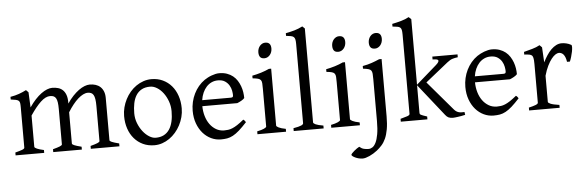

<svg xmlns="http://www.w3.org/2000/svg" viewBox="-57 -958 4281 1404"><g transform="rotate(-5 2083.0 -256.5)"><path d="M579.1 0V-21Q614.3 -30.3 630.6 -37.1Q647 -43.9 647 -50.8V-309.1Q647 -338.9 643.8 -358.6Q640.6 -378.4 634 -389.6Q627.4 -400.9 616.9 -405.5Q606.4 -410.2 591.8 -410.2Q575.7 -410.2 557.6 -401.1Q539.6 -392.1 520.5 -375.2Q501.5 -358.4 482.2 -334.2Q462.9 -310.1 444.3 -279.8V-50.8Q444.3 -43.9 459.5 -37.4Q474.6 -30.8 513.2 -21V0H303.2V-21Q338.4 -30.3 354.7 -37.1Q371.1 -43.9 371.1 -50.8V-309.1Q371.1 -338.9 368.2 -358.6Q365.2 -378.4 358.6 -389.6Q352.1 -400.9 341.6 -405.5Q331.1 -410.2 315.9 -410.2Q282.7 -410.2 246.3 -376Q210 -341.8 168.5 -279.8V-50.8Q168.5 -43.5 186.8 -35.6Q205.1 -27.8 236.8 -21V0H26.9V-21Q59.1 -29.3 77.1 -35.9Q95.2 -42.5 95.2 -50.8V-347.2Q95.2 -366.7 93.5 -377.9Q91.8 -389.2 84.7 -395.3Q77.6 -401.4 64 -404.3Q50.3 -407.2 26.9 -410.2V-429.7Q45.4 -432.6 61 -436.8Q76.7 -440.9 90.8 -445.8Q105 -450.7 117.9 -456.5Q130.9 -462.4 144 -468.8L161.1 -451.7L166.5 -339.8Q188.5 -372.1 210.9 -396.2Q233.4 -420.4 255.4 -436.5Q277.3 -452.6 297.9 -460.7Q318.4 -468.8 335.9 -468.8Q359.4 -468.8 379.2 -463.1Q398.9 -457.5 413.3 -444.1Q427.7 -430.7 436 -408.7Q444.3 -386.7 444.3 -354V-343.8Q464.8 -374.5 486.8 -397.7Q508.8 -420.9 530.5 -436.8Q552.2 -452.6 573 -460.7Q593.8 -468.8 611.8 -468.8Q635.3 -468.8 655 -462.4Q674.8 -456.1 689.2 -442.9Q703.6 -429.7 711.9 -409.4Q720.2 -389.2 720.2 -361.8V-50.8Q720.2 -43.9 735.4 -37.4Q750.5 -30.8 789.1 -21V0Z M1191.4 -222.2Q1191.4 -260.7 1178.7 -295.7Q1166 -330.6 1146 -357.2Q1126 -383.8 1100.6 -399.4Q1075.2 -415 1050.3 -415Q1013.2 -415 987.8 -400.9Q962.4 -386.7 947 -362.1Q931.6 -337.4 924.8 -303.7Q918 -270 918 -231Q918 -192.4 931.6 -157.5Q945.3 -122.6 966.1 -96.2Q986.8 -69.8 1011.7 -54.4Q1036.6 -39.1 1059.1 -39.1Q1093.8 -39.1 1118.7 -52Q1143.6 -64.9 1159.7 -88.9Q1175.8 -112.8 1183.6 -146.5Q1191.4 -180.2 1191.4 -222.2ZM1267.1 -236.8Q1267.1 -204.1 1258.8 -172.9Q1250.5 -141.6 1235.8 -113.8Q1221.2 -85.9 1200.7 -62.3Q1180.2 -38.6 1155.5 -21.5Q1130.9 -4.4 1103 5.1Q1075.2 14.6 1045.4 14.6Q999 14.6 961.7 -2.9Q924.3 -20.5 897.7 -51.3Q871.1 -82 856.7 -124.5Q842.3 -167 842.3 -216.8Q842.3 -249 850.3 -280.3Q858.4 -311.5 872.8 -339.6Q887.2 -367.7 907.5 -391.4Q927.7 -415 952.4 -432.1Q977.1 -449.2 1005.6 -459Q1034.2 -468.8 1064.5 -468.8Q1110.4 -468.8 1147.7 -451.2Q1185.1 -433.6 1211.7 -402.6Q1238.3 -371.6 1252.7 -329.1Q1267.1 -286.6 1267.1 -236.8Z M1548.3 -417.5Q1522.9 -417.5 1501.7 -407.7Q1480.5 -397.9 1464.1 -380.1Q1447.8 -362.3 1436.8 -337.6Q1425.8 -313 1421.4 -283.2H1630.4Q1641.6 -283.2 1645.3 -286.9Q1648.9 -290.5 1648.9 -300.8Q1648.9 -314 1645.3 -333.7Q1641.6 -353.5 1630.6 -372.3Q1619.6 -391.1 1599.9 -404.3Q1580.1 -417.5 1548.3 -417.5ZM1729 -272Q1720.2 -262.2 1705.6 -253.9Q1690.9 -245.6 1675.3 -239.3H1418.5Q1418.9 -201.2 1429 -166.7Q1439 -132.3 1457.8 -106.2Q1476.6 -80.1 1503.2 -64.5Q1529.8 -48.8 1563 -48.8Q1578.1 -48.8 1592.5 -50.8Q1606.9 -52.7 1623.5 -59.6Q1640.1 -66.4 1660.4 -79.6Q1680.7 -92.8 1708 -115.2Q1714.4 -111.8 1719 -105.5Q1723.6 -99.1 1726.1 -95.2Q1693.4 -59.6 1668.7 -37.8Q1644 -16.1 1622.3 -4.4Q1600.6 7.3 1579.3 11Q1558.1 14.6 1533.2 14.6Q1495.6 14.6 1461.7 -1.5Q1427.7 -17.6 1401.9 -47.1Q1376 -76.7 1360.6 -118.4Q1345.2 -160.2 1345.2 -211.9Q1345.2 -244.6 1352.5 -276.4Q1359.9 -308.1 1373.8 -336.4Q1387.7 -364.7 1407.7 -388.7Q1427.7 -412.6 1453.1 -430.2Q1463.9 -437.5 1477.3 -444.6Q1490.7 -451.7 1505.4 -457Q1520 -462.4 1534.4 -465.6Q1548.8 -468.8 1562 -468.8Q1593.8 -468.8 1618.7 -460Q1643.6 -451.2 1662.1 -436.3Q1680.7 -421.4 1693.4 -401.6Q1706.1 -381.8 1714.1 -359.9Q1722.2 -337.9 1725.6 -315.2Q1729 -292.5 1729 -272Z M1802.2 0V-21Q1835.4 -27.8 1853 -35.9Q1870.6 -43.9 1870.6 -50.8V-327.1Q1870.6 -352.1 1869.6 -367.4Q1868.7 -382.8 1862.3 -391.4Q1856 -399.9 1842 -403.8Q1828.1 -407.7 1802.2 -410.2V-429.7Q1817.4 -432.6 1834.2 -436.8Q1851.1 -440.9 1867.7 -446Q1884.3 -451.2 1899.4 -457Q1914.6 -462.9 1927.2 -468.8H1943.8V-50.8Q1943.8 -44.9 1960.2 -36.4Q1976.6 -27.8 2012.2 -21V0ZM1958.5 -615.7Q1958.5 -602.1 1954.1 -589.8Q1949.7 -577.6 1942.1 -568.6Q1934.6 -559.6 1924.3 -554.2Q1914.1 -548.8 1901.9 -548.8Q1879.9 -548.8 1870.4 -561Q1860.8 -573.2 1860.8 -595.7Q1860.8 -609.4 1865.2 -621.6Q1869.6 -633.8 1877.4 -642.8Q1885.3 -651.9 1895.3 -657Q1905.3 -662.1 1917 -662.1Q1958.5 -662.1 1958.5 -615.7Z M2068.4 0V-21Q2089.4 -24.4 2103.5 -28.1Q2117.7 -31.7 2126 -35.4Q2134.3 -39.1 2137.9 -43Q2141.6 -46.9 2141.6 -50.8V-632.8Q2141.6 -654.8 2138.7 -667Q2135.7 -679.2 2127.9 -685.3Q2120.1 -691.4 2106.9 -693.6Q2093.8 -695.8 2073.2 -698.2V-717.8Q2108.4 -724.6 2137.7 -732.9Q2167 -741.2 2197.3 -756.8L2214.8 -740.2V-50.8Q2214.8 -43.5 2231.4 -35.6Q2248 -27.8 2288.1 -21V0Z M2344.2 0V-21Q2377.4 -27.8 2395 -35.9Q2412.6 -43.9 2412.6 -50.8V-327.1Q2412.6 -352.1 2411.6 -367.4Q2410.6 -382.8 2404.3 -391.4Q2397.9 -399.9 2384 -403.8Q2370.1 -407.7 2344.2 -410.2V-429.7Q2359.4 -432.6 2376.2 -436.8Q2393.1 -440.9 2409.7 -446Q2426.3 -451.2 2441.4 -457Q2456.5 -462.9 2469.2 -468.8H2485.8V-50.8Q2485.8 -44.9 2502.2 -36.4Q2518.6 -27.8 2554.2 -21V0ZM2500.5 -615.7Q2500.5 -602.1 2496.1 -589.8Q2491.7 -577.6 2484.1 -568.6Q2476.6 -559.6 2466.3 -554.2Q2456.1 -548.8 2443.8 -548.8Q2421.9 -548.8 2412.4 -561Q2402.8 -573.2 2402.8 -595.7Q2402.8 -609.4 2407.2 -621.6Q2411.6 -633.8 2419.4 -642.8Q2427.2 -651.9 2437.3 -657Q2447.3 -662.1 2459 -662.1Q2500.5 -662.1 2500.5 -615.7Z M2754.4 -48.3Q2754.4 7.8 2747.3 47.1Q2740.2 86.4 2727.8 114Q2715.3 141.6 2698.2 160.6Q2681.2 179.7 2661.6 195.3Q2648.4 205.6 2633.8 214.6Q2619.1 223.6 2604.5 230.2Q2589.8 236.8 2576.9 240.5Q2564 244.1 2554.7 244.1Q2539.6 244.1 2525.1 240.5Q2510.7 236.8 2499.3 231.4Q2487.8 226.1 2480.7 220.2Q2473.6 214.4 2473.6 210.4Q2473.6 206.1 2480.7 198.5Q2487.8 190.9 2497.6 182.6Q2507.3 174.3 2517.8 167Q2528.3 159.7 2535.6 156.2Q2551.3 169.9 2567.9 174.1Q2584.5 178.2 2603 178.2Q2617.2 178.2 2631.1 169.2Q2645 160.2 2656.2 137.7Q2667.5 115.2 2674.3 76.7Q2681.2 38.1 2681.2 -21V-327.1Q2681.2 -352.1 2679.9 -367.2Q2678.7 -382.3 2672.4 -390.9Q2666 -399.4 2652.1 -403.3Q2638.2 -407.2 2612.8 -410.2V-429.7Q2633.3 -433.1 2649.2 -437.5Q2665 -441.9 2679.4 -446.5Q2693.8 -451.2 2707.3 -456.8Q2720.7 -462.4 2736.3 -468.8H2754.4ZM2769 -615.7Q2769 -602.1 2764.6 -589.8Q2760.3 -577.6 2752.7 -568.6Q2745.1 -559.6 2734.9 -554.2Q2724.6 -548.8 2712.9 -548.8Q2690.9 -548.8 2681.2 -561Q2671.4 -573.2 2671.4 -595.7Q2671.4 -609.4 2675.8 -621.6Q2680.2 -633.8 2687.7 -642.8Q2695.3 -651.9 2705.6 -657Q2715.8 -662.1 2727.5 -662.1Q2769 -662.1 2769 -615.7Z M2854.5 0V-21Q2886.7 -29.3 2904.8 -35.6Q2922.9 -42 2922.9 -50.8V-632.8Q2922.9 -655.3 2920.2 -667.5Q2917.5 -679.7 2909.9 -685.8Q2902.3 -691.9 2888.9 -693.8Q2875.5 -695.8 2854.5 -698.2V-717.8Q2888.2 -724.6 2920.7 -733.6Q2953.1 -742.7 2978 -756.8L2996.1 -740.2V-258.8L3146.5 -390.1Q3162.6 -404.3 3166 -412.8Q3169.4 -421.4 3164.8 -425.8Q3160.2 -430.2 3149.2 -431.6Q3138.2 -433.1 3125.5 -433.1V-454.1H3310.5V-433.1Q3289.1 -430.7 3271 -425Q3252.9 -419.4 3232.4 -402.8L3065.9 -269.5L3249.5 -54.2Q3256.3 -46.4 3263.7 -41.3Q3271 -36.1 3279.8 -33.2Q3288.6 -30.3 3299.6 -29.5Q3310.5 -28.8 3324.7 -29.8L3327.6 -8.8Q3313.5 -5.4 3299.6 -2.9Q3285.6 -0.5 3273.7 1.2Q3261.7 2.9 3252.2 3.9Q3242.7 4.9 3237.8 4.9Q3217.3 4.9 3204.8 -1Q3192.4 -6.8 3181.6 -21L2996.1 -254.9V-50.8Q2996.1 -46.9 2997.8 -43.9Q2999.5 -41 3004.9 -37.8Q3010.3 -34.7 3021 -30.8Q3031.7 -26.9 3049.8 -21V0Z M3549.8 -417.5Q3524.4 -417.5 3503.2 -407.7Q3481.9 -397.9 3465.6 -380.1Q3449.2 -362.3 3438.2 -337.6Q3427.2 -313 3422.9 -283.2H3631.8Q3643.1 -283.2 3646.7 -286.9Q3650.4 -290.5 3650.4 -300.8Q3650.4 -314 3646.7 -333.7Q3643.1 -353.5 3632.1 -372.3Q3621.1 -391.1 3601.3 -404.3Q3581.5 -417.5 3549.8 -417.5ZM3730.5 -272Q3721.7 -262.2 3707 -253.9Q3692.4 -245.6 3676.8 -239.3H3419.9Q3420.4 -201.2 3430.4 -166.7Q3440.4 -132.3 3459.2 -106.2Q3478 -80.1 3504.6 -64.5Q3531.2 -48.8 3564.5 -48.8Q3579.6 -48.8 3594 -50.8Q3608.4 -52.7 3625 -59.6Q3641.6 -66.4 3661.9 -79.6Q3682.1 -92.8 3709.5 -115.2Q3715.8 -111.8 3720.5 -105.5Q3725.1 -99.1 3727.5 -95.2Q3694.8 -59.6 3670.2 -37.8Q3645.5 -16.1 3623.8 -4.4Q3602.1 7.3 3580.8 11Q3559.6 14.6 3534.7 14.6Q3497.1 14.6 3463.1 -1.5Q3429.2 -17.6 3403.3 -47.1Q3377.4 -76.7 3362.1 -118.4Q3346.7 -160.2 3346.7 -211.9Q3346.7 -244.6 3354 -276.4Q3361.3 -308.1 3375.2 -336.4Q3389.2 -364.7 3409.2 -388.7Q3429.2 -412.6 3454.6 -430.2Q3465.3 -437.5 3478.8 -444.6Q3492.2 -451.7 3506.8 -457Q3521.5 -462.4 3535.9 -465.6Q3550.3 -468.8 3563.5 -468.8Q3595.2 -468.8 3620.1 -460Q3645 -451.2 3663.6 -436.3Q3682.1 -421.4 3694.8 -401.6Q3707.5 -381.8 3715.6 -359.9Q3723.6 -337.9 3727.1 -315.2Q3730.5 -292.5 3730.5 -272Z M4145.5 -450.7Q4149.9 -447.8 4149.7 -433.6Q4149.4 -419.4 4145.8 -400.9Q4142.1 -382.3 4136.2 -362.8Q4130.4 -343.3 4124.5 -330.1H4103.5Q4100.6 -349.6 4095.2 -363.3Q4089.8 -377 4082.8 -385Q4075.7 -393.1 4067.1 -396.7Q4058.6 -400.4 4049.3 -400.4Q4038.6 -400.4 4024.2 -391.4Q4009.8 -382.3 3994.6 -363Q3979.5 -343.8 3964.6 -313.7Q3949.7 -283.7 3938 -242.2V-50.8Q3938 -43.5 3956.3 -35.6Q3974.6 -27.8 4020.5 -21V0H3796.4V-21Q3828.6 -28.3 3846.7 -35.4Q3864.7 -42.5 3864.7 -50.8V-335Q3864.7 -351.1 3863.8 -362.1Q3862.8 -373 3861.3 -379.9Q3859.9 -386.7 3857.7 -390.6Q3855.5 -394.5 3853.5 -397Q3850.1 -400.4 3845.9 -402.6Q3841.8 -404.8 3835.2 -406.2Q3828.6 -407.7 3819.3 -408.4Q3810.1 -409.2 3796.4 -410.2V-429.7Q3828.1 -438 3858.6 -446.5Q3889.2 -455.1 3913.6 -468.8L3930.7 -451.7L3937 -340.8Q3950.2 -367.7 3965.6 -391.1Q3981 -414.6 3998.5 -431.9Q4016.1 -449.2 4035.4 -459Q4054.7 -468.8 4075.7 -468.8Q4091.3 -468.8 4109.4 -464.8Q4127.4 -460.9 4145.5 -450.7Z"/></g></svg>

Font: Noto Serif Devanagari
Style: Regular
Weight: 400
Designer: Monotype Design Team
Foundry: Monotype Imaging Inc.
Version: Version 1.01